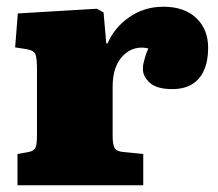

<svg xmlns="http://www.w3.org/2000/svg" viewBox="-20 -551 649 571"><path d="M32 0V-93L65 -99Q81 -102 85.5 -112Q90 -122 90 -148V-343Q90 -375 86 -388Q82 -401 58 -405L25 -410L33 -511L268 -525L288 -514L296 -422H300Q320 -469 364.5 -500Q409 -531 466 -531Q528 -531 563.5 -497.5Q599 -464 599 -409Q599 -369 586.5 -341.5Q574 -314 550.5 -300Q527 -286 492 -286Q447 -286 426 -304.5Q405 -323 405 -346Q405 -355 406.5 -362Q408 -369 411 -379.5Q414 -390 421 -407Q401 -412 382 -407Q363 -402 347.5 -387Q332 -372 323.5 -349Q315 -326 315 -293V-146Q315 -122 320.5 -111.5Q326 -101 346 -99L406 -93V0Z"/></svg>

Font: Literata Black
Style: Regular
Weight: 900
Designer: Latin by Veronika Burian and Jose Scaglione. Greek by Irene Vlachou. Cyrillic by Vera Evstafieva.
Foundry: TypeTogether
Version: Version 3.103;gftools[0.9.29]